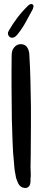

<svg xmlns="http://www.w3.org/2000/svg" viewBox="-20 -926 211 956"><path d="M132 -95Q132 -81 133 -66Q134 -51 132 -35Q132 -31 132 -25.5Q132 -20 131 -14Q128 6 110 10Q90 11 78 -2Q71 -10 67.5 -20Q64 -30 60 -40Q56 -58 53.5 -76Q51 -94 50 -112Q44 -167 42.5 -222Q41 -277 39 -332Q38 -411 37.5 -489Q37 -567 38 -646Q38 -653 38.5 -659.5Q39 -666 41 -673Q46 -687 57 -696.5Q68 -706 83 -706Q114 -706 123 -673Q126 -664 126 -655Q130 -590 131.5 -525Q133 -460 134 -395Q134 -388 134 -362Q134 -336 134 -300.5Q134 -265 133.5 -226Q133 -187 133 -152.5Q133 -118 132 -95ZM41 -738Q30 -738 24 -746.5Q18 -755 20 -765Q21 -767 22 -768.5Q23 -770 23 -772Q43 -807 67 -838.5Q91 -870 120 -898Q125 -903 129 -904Q136 -908 141.5 -904.5Q147 -901 147 -894Q146 -890 145 -887Q144 -884 143 -880Q126 -849 109 -817.5Q92 -786 69 -757Q64 -750 57 -744.5Q50 -739 41 -738Z"/></svg>

Font: Delicious Handrawn
Style: Regular
Weight: 400
Designer: Agung Rohmat
Foundry: Agung Rohmat
Version: Version 1.002; ttfautohint (v1.8.4.7-5d5b);gftools[0.9.27]